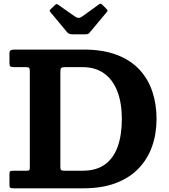

<svg xmlns="http://www.w3.org/2000/svg" viewBox="-20 -1018 911 1038"><path d="M31.2 -17Q31.2 -5.5 35.7 -2.7Q40.2 0 52 0H431.3Q531.8 0 606.1 -28.2Q680.5 -56.5 729.4 -107.5Q778.3 -158.5 802.3 -226.8Q826.3 -295 826.3 -375Q826.3 -455 803.5 -523.2Q780.8 -591.5 733 -642.5Q685.3 -693.5 610.4 -721.8Q535.5 -750 431.3 -750H58.2Q44.5 -750 37.9 -746.4Q31.2 -742.7 31.2 -729.5V-676Q31.2 -661.7 36.5 -658.4Q41.7 -655 57.7 -655H120.7Q135 -655 138.1 -650.4Q141.2 -645.7 141.2 -631.2V-116.5Q141.2 -103.8 139 -99.4Q136.7 -95 124.2 -95H49.7Q38.2 -95 34.7 -91.4Q31.2 -87.8 31.2 -75.5ZM331 -95Q316.3 -95 311.3 -97.9Q306.3 -100.8 306.3 -115V-630Q306.3 -646.2 311.1 -650.6Q316 -655 331.8 -655H426.3Q495.8 -655 543.1 -620.9Q590.5 -586.7 614.6 -523.9Q638.7 -461 638.7 -375Q638.7 -289 616.6 -226.1Q594.5 -163.3 547.6 -129.1Q500.8 -95 426.3 -95ZM342.3 -844.5Q347.8 -838.5 354.3 -835.5Q360.8 -832.5 373.3 -832.5H439.5Q451 -832.5 455.8 -834.7Q460.5 -837 465.3 -842.7L556.5 -951.8Q562.3 -958.5 561.5 -961.8Q560.8 -965 554.5 -971L534.8 -990.5Q529 -996.5 525.3 -997.8Q521.5 -999 514.8 -994.3L424 -928.5Q413.5 -921 404.8 -921.3Q396 -921.5 385 -928.8L297.3 -990.5Q289.8 -995.5 286.9 -996.1Q284 -996.8 277.3 -990.8L254.3 -968.8Q248.8 -964 248.5 -960.4Q248.3 -956.8 253.3 -951.5Z"/></svg>

Font: Besley
Style: Regular
Weight: 400
Designer: Owen Earl
Foundry: indestructible type*
Version: Version 4.000